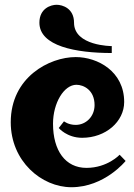

<svg xmlns="http://www.w3.org/2000/svg" viewBox="-20 -765 561 804"><path d="M290 -670C290 -572 448 -572 448 -572V-543C297 -543 145 -572 145 -670C145 -730 193 -745 217 -745C242 -745 290 -730 290 -670ZM25 -253C25 -90 154 19 279 19C418 19 506 -91 506 -91L481 -117C481 -117 430 -62 342 -62C254 -62 202 -134 202 -247C202 -334 248 -410 300 -410C330 -410 376 -388 376 -325C376 -277 340 -242 297 -242C266 -242 248 -257 248 -257L226 -229C226 -229 260 -188 324 -188C423 -188 500 -256 500 -338C500 -466 389 -526 297 -526C187 -526 25 -442 25 -253Z"/></svg>

Font: Ouroboros
Style: Regular
Weight: 400
Designer: Ariel Martín Pérez
Foundry: Velvetyne Type Foundry
Version: Version 2.001;hotconv 1.0.109;makeotfexe 2.5.65596